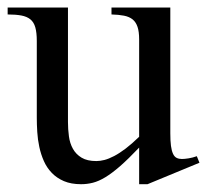

<svg xmlns="http://www.w3.org/2000/svg" viewBox="-20 -467 541 502"><path d="M365.7 14.6H343.8V-81.1Q315.4 -51.3 294.2 -32.7Q272.9 -14.2 255.6 -3.7Q238.3 6.8 223.1 10.7Q208 14.6 191.9 14.6Q166 14.6 147.2 6.6Q128.4 -1.5 115.5 -14.9Q102.5 -28.3 94.7 -45.9Q86.9 -63.5 82.8 -82.8Q78.6 -102.1 77.4 -122.1Q76.2 -142.1 76.2 -159.7V-359.9Q76.2 -381.8 72.3 -395.5Q68.4 -409.2 59.3 -416.5Q50.3 -423.8 35.6 -426.5Q21 -429.2 0 -429.2V-447.3H157.7V-147.9Q157.7 -128.9 160.2 -110.6Q162.6 -92.3 170.7 -77.9Q178.7 -63.5 193.4 -54.7Q208 -45.9 231.9 -45.9Q241.7 -45.9 253.2 -48.8Q264.6 -51.8 278.6 -59.1Q292.5 -66.4 308.6 -78.6Q324.7 -90.8 343.8 -109.4V-363.8Q343.8 -384.3 339.6 -396.7Q335.4 -409.2 326.7 -416.3Q317.9 -423.3 304.2 -426Q290.5 -428.7 271.5 -429.2V-447.3H425.3V-118.7Q425.3 -98.6 427 -85.7Q428.7 -72.8 432.4 -64.9Q436 -57.1 441.9 -54.2Q447.8 -51.3 455.6 -51.3Q462.4 -51.3 473.1 -53Q483.9 -54.7 494.6 -58.6L501.5 -41.5Z"/></svg>

Font: Goda
Style: Regular
Weight: 400
Version: 1.0.5